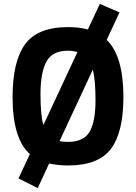

<svg xmlns="http://www.w3.org/2000/svg" viewBox="-20 -830 692 977"><path d="M326 12Q277 12 230 2L172 127L74 78L132 -46Q44 -124 44 -336Q44 -517 107.5 -604.5Q171 -692 326 -692Q384 -692 427 -680L488 -810L588 -767L523 -627Q608 -545 608 -336Q608 -157 544.5 -72.5Q481 12 326 12ZM201 -194 374 -565Q350 -572 326 -572Q246 -572 216 -516Q186 -460 186 -351.5Q186 -243 201 -194ZM326 -108Q407 -108 436.5 -160.5Q466 -213 466 -319Q466 -425 452 -475L283 -112Q300 -108 326 -108Z"/></svg>

Font: Titillium-CLs Web
Style: CLs-Bold
Weight: 700
Version: Version 1.002;PS 57.000;hotconv 1.0.70;makeotf.lib2.5.55311